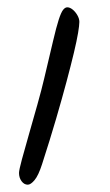

<svg xmlns="http://www.w3.org/2000/svg" viewBox="-20 -522 300 525"><path d="M197 -462Q197 -453 193.5 -432Q190 -411 182 -377.5Q174 -344 162 -299Q150 -254 133.5 -197.5Q117 -141 95 -73Q85 -42 74.5 -29.5Q64 -17 56 -17Q46 -17 39 -26.5Q32 -36 32 -49Q32 -57 40 -86.5Q48 -116 59.5 -156Q71 -196 82.5 -237Q94 -278 101 -308Q116 -371 125 -409.5Q134 -448 140.5 -468Q147 -488 152.5 -495Q158 -502 164 -502Q171 -502 178.5 -496Q186 -490 191.5 -480.5Q197 -471 197 -462Z"/></svg>

Font: Kalam Variable Light
Style: Regular
Weight: 300
Designer: Lipi Raval, Jonny Pinhorn
Foundry: Indian Type Foundry
Version: Version 3.000